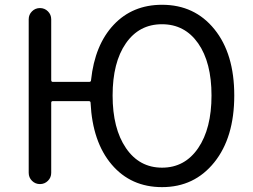

<svg xmlns="http://www.w3.org/2000/svg" viewBox="-20 -767 1054 800"><path d="M504.9 -149.9Q560.5 -68.4 655.3 -68.4Q750 -68.4 805.7 -149.9Q861.3 -231.4 861.3 -369.1Q861.3 -506.8 805.7 -586.4Q750 -666 654.8 -666Q559.6 -666 504.4 -586.4Q449.2 -506.8 449.2 -369.1Q449.2 -231.4 504.9 -149.9ZM193.4 -433.6Q193.4 -425.8 200.2 -425.8H351.6Q359.4 -425.8 359.4 -433.6Q375 -580.1 453.6 -663.6Q532.2 -747.1 655.3 -747.1Q791 -747.1 873.5 -645Q956.1 -543 956.1 -369.1Q956.1 -194.3 873 -90.8Q790 12.7 655.3 12.7Q525.4 12.7 445.3 -81.5Q365.2 -175.8 357.4 -338.9Q357.4 -345.7 349.6 -345.7H200.2Q193.4 -345.7 193.4 -338.9V-46.9Q193.4 -27.3 179.7 -13.7Q166 0 146.5 0Q127 0 113.3 -13.7Q99.6 -27.3 99.6 -46.9V-686.5Q99.6 -706.1 113.3 -719.7Q127 -733.4 146.5 -733.4Q166 -733.4 179.7 -719.7Q193.4 -706.1 193.4 -686.5Z"/></svg>

Font: Gen Jyuu Gothic P Regular
Style: Regular
Weight: 400
Designer: [Source Han Sans]
Ryoko NISHIZUKA  (kana & ideographs); Paul D. Hunt (Latin, Greek & Cyrillic); Wenlong ZHANG  (bopomofo
Version: Version 1.002.20150607